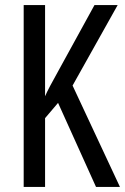

<svg xmlns="http://www.w3.org/2000/svg" viewBox="-20 -734 491 754"><path d="M451 0 265 -398 442 -714H351L211 -459C183 -409 165 -375 157 -356V-714H73V0H157V-270L208 -330L357 0Z"/></svg>

Font: Noto Sans UI Condensed
Style: Regular
Weight: 400
Width: 3
Designer: Monotype Design Team
Foundry: Monotype Imaging Inc.
Version: Version 1.901